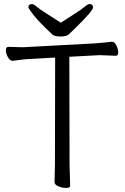

<svg xmlns="http://www.w3.org/2000/svg" viewBox="-20 -916 617 947"><path d="M249 -18 251 -107 252 -632 126 -625Q101 -624 77.5 -620.5Q54 -617 43 -616H42Q29 -616 19 -634Q9 -652 9 -668.5Q9 -685 22 -685L93 -683L447 -702Q470 -704 494 -706Q518 -708 530 -710H533Q545 -710 554 -692Q563 -674 563 -657.5Q563 -641 551 -641L471 -644L322 -636L323 -106L326 0Q326 11 306.5 11Q287 11 268 3Q249 -5 249 -18ZM280 -804Q315 -827 349 -848.5Q383 -870 398 -883Q413 -896 421 -896Q439 -896 439 -879.5Q439 -863 353 -779Q333 -760 321 -748Q309 -736 279.5 -736Q250 -736 239 -745Q169 -811 144.5 -843Q120 -875 120 -880Q120 -896 138 -896Q146 -896 161 -883Q176 -870 210.5 -848.5Q245 -827 280 -804Z"/></svg>

Font: Fusion Kai T
Style: Regular
Weight: 400
Designer: Fontworks Inc.
Version: Version 24.134;May 13, 2024